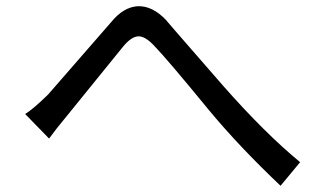

<svg xmlns="http://www.w3.org/2000/svg" viewBox="-20 -645 1040 618"><path d="M61 -278Q87 -294 135 -341L338 -574Q377 -622 423 -625Q471 -627 516 -579Q500 -596 699 -368Q833 -216 946 -123L883 -47Q750 -173 653 -290Q517 -456 476 -498Q447 -529 425 -528Q403 -527 377 -496L197 -274Q161 -231 138 -199Z"/></svg>

Font: Source Han Sans K Regular
Style: Regular
Weight: 400
Designer: Ryoko NISHIZUKA  (kana & ideographs); Paul D. Hunt (Latin, Greek & Cyrillic); Wenlong ZHANG  (bopomofo); Sandoll Communi
Foundry: Adobe Systems Incorporated
Version: Version 1.00 July 18, 2014, initial release